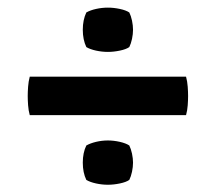

<svg xmlns="http://www.w3.org/2000/svg" viewBox="-20 -574 580 516"><path d="M202.5 -494Q202.5 -520.5 212 -540.5Q222.5 -546.5 238.2 -550Q254 -553.5 270 -553.5Q285.5 -553.5 302 -550Q318.5 -546.5 327.5 -540.5Q332 -531.5 334.8 -518.5Q337.5 -505.5 337.5 -494Q337.5 -482.5 334.8 -469.5Q332 -456.5 327.5 -447.5Q319 -441.5 302.2 -438Q285.5 -434.5 270 -434.5Q254 -434.5 238 -438Q222 -441.5 212 -447.5Q202.5 -467.5 202.5 -494ZM202.5 -137Q202.5 -163.5 212 -183Q222.5 -189 238.2 -192.8Q254 -196.5 270 -196.5Q285.5 -196.5 302 -192.8Q318.5 -189 327.5 -183Q332 -174 334.8 -161Q337.5 -148 337.5 -137Q337.5 -125.5 334.8 -112.5Q332 -99.5 327.5 -90.5Q319 -84.5 302.2 -81Q285.5 -77.5 270 -77.5Q254 -77.5 238 -81Q222 -84.5 212 -90.5Q202.5 -110 202.5 -137ZM60 -264.5Q56.5 -277 55.5 -291.2Q54.5 -305.5 54.5 -316Q54.5 -326.5 55.5 -340.8Q56.5 -355 60 -368H480Q483.5 -355 484.5 -340.8Q485.5 -326.5 485.5 -316Q485.5 -305.5 484.5 -291.2Q483.5 -277 480 -264.5Z"/></svg>

Font: Signika Negative Light SemiBold
Style: Regular
Weight: 600
Version: Version 2.001